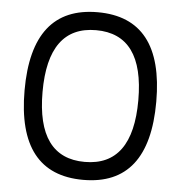

<svg xmlns="http://www.w3.org/2000/svg" viewBox="-50 -732 736 780"><g transform="rotate(5 317.5 -342.0)"><path d="M48.8 -341.8Q48.8 -683.6 317.4 -683.6Q585.9 -683.6 585.9 -341.8Q585.9 0 317.4 0Q48.8 0 48.8 -341.8ZM512.7 -341.8Q512.7 -610.4 317.4 -610.4Q122.1 -610.4 122.1 -341.8Q122.1 -73.2 317.4 -73.2Q512.7 -73.2 512.7 -341.8Z"/></g></svg>

Font: Sanitrixie
Style: Regular
Weight: 400
Designer: Jayvee D. Enaguas (Grand Chaos)
Version: Version 1.1 - 6/9/2013